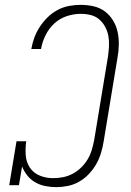

<svg xmlns="http://www.w3.org/2000/svg" viewBox="-20 -763 540 791"><path d="M212 8Q189 8 166.5 3.5Q144 -1 125 -12Q106 -23 92.5 -40Q79 -57 71 -77L58 0H18L48 -181H88Q84 -152 86 -123.5Q88 -95 103 -72.5Q118 -50 144 -39.5Q170 -29 198 -29Q219 -29 239.5 -33Q260 -37 279 -47Q298 -57 314 -72.5Q330 -88 341 -106.5Q352 -125 358 -145Q364 -165 368 -186L425 -531Q428 -552 429 -573.5Q430 -595 426.5 -614.5Q423 -634 413.5 -652Q404 -670 389 -683Q374 -696 354 -701Q334 -706 312 -706Q284 -706 255 -696.5Q226 -687 203.5 -666Q181 -645 167.5 -617.5Q154 -590 149 -561H109Q113 -585 121.5 -608Q130 -631 144 -652.5Q158 -674 176.5 -692Q195 -710 217.5 -722Q240 -734 264.5 -738.5Q289 -743 312 -743Q340 -743 366 -737Q392 -731 412 -716Q432 -701 445.5 -679Q459 -657 464.5 -631.5Q470 -606 469.5 -579Q469 -552 464 -525L407 -180Q403 -156 396 -132.5Q389 -109 376.5 -87Q364 -65 346 -46Q328 -27 306 -14.5Q284 -2 259.5 3Q235 8 212 8Z"/></svg>

Font: Iosevka Slab XLtObl
Style: Regular
Weight: 200
Italic angle: -9°
Monospace: yes
Designer: Belleve Invis
Foundry: Belleve Invis
Version: Version 11.1.1; ttfautohint (v1.8.3)